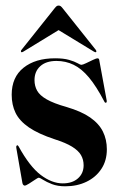

<svg xmlns="http://www.w3.org/2000/svg" viewBox="-20 -660 432 690"><path d="M205.5 -1Q240 -1 260.2 -19Q280.5 -37 280.5 -66Q280.5 -86.5 271 -102.8Q261.5 -119 238.8 -133Q216 -147 176.5 -159.5Q117.5 -179 83.8 -202.2Q50 -225.5 36 -254.2Q22 -283 22 -319.5Q22 -382.5 64.5 -416.5Q107 -450.5 178 -450.5Q208.5 -450.5 228.2 -444.8Q248 -439 258.5 -433Q269 -427 272 -427Q277 -427 289.5 -433Q302 -439 314.2 -444.8Q326.5 -450.5 330 -450.5Q332 -450.5 334 -449.5Q336 -448.5 336.5 -445L363 -301Q364 -297 363.5 -294.5Q363 -292 361.5 -291Q359.5 -290.5 358 -291.2Q356.5 -292 355.5 -294Q326.5 -349.5 299.8 -381.5Q273 -413.5 244.5 -427.2Q216 -441 183 -441Q145.5 -441 124.8 -422.2Q104 -403.5 104 -372Q104 -351 113.5 -334Q123 -317 148 -302.8Q173 -288.5 219 -275.5Q272 -260 303.8 -238Q335.5 -216 349.8 -187.2Q364 -158.5 364 -123.5Q364 -82.5 344.2 -52.8Q324.5 -23 290.8 -6.8Q257 9.5 214.5 9.5Q187 9.5 167 1.8Q147 -6 134.8 -13.8Q122.5 -21.5 119.5 -21.5Q116.5 -21.5 106 -14.2Q95.5 -7 84.2 0Q73 7 69 7Q66.5 7 64 4.8Q61.5 2.5 60.5 -2.5L39 -126Q38 -131.5 38.5 -133.8Q39 -136 41 -137.5Q42.5 -138.5 43.8 -137.5Q45 -136.5 46.5 -134.5Q86.5 -61.5 126.5 -31.2Q166.5 -1 205.5 -1ZM219.5 -569.5H161.5L317.5 -474.5Q320 -473 322 -472.5Q324 -472 325.5 -473Q326.5 -474 326.2 -476Q326 -478 324.5 -480.5L205 -630.5Q201 -635.5 198 -637.8Q195 -640 190.5 -640Q186.5 -640 183.5 -637.8Q180.5 -635.5 176.5 -630.5L57 -480.5Q55 -478 55.2 -476Q55.5 -474 56 -473Q57.5 -472 59.5 -472.5Q61.5 -473 64 -474.5Z"/></svg>

Font: Fraunces 120pt SemiBold
Style: Regular
Weight: 600
Version: Version 1.000;[b76b70a41]